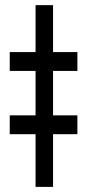

<svg xmlns="http://www.w3.org/2000/svg" viewBox="-20 -731 339 751"><path d="M187.5 0H119.1V-710.9H187.5ZM282.7 -453.6H18.1V-527.3H282.7ZM282.7 -206.1H18.1V-279.8H282.7Z"/></svg>

Font: Roboto Condensed
Style: Regular
Weight: 400
Designer: Google
Version: Version 2.001047; 2015